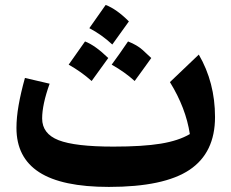

<svg xmlns="http://www.w3.org/2000/svg" viewBox="-20 -734 919 763"><path d="M734.4 -201.2Q718.8 -304.7 655.3 -407.7L770 -517.1Q834.5 -406.2 834.5 -269Q834.5 -127 733.2 -59.1Q631.8 8.8 412.6 8.8Q226.1 8.8 135.7 -49.6Q45.4 -107.9 45.4 -225.6Q45.4 -267.1 54 -315.9Q62.5 -364.7 79.1 -424.3L177.2 -401.4Q147.5 -318.4 147.5 -263.2Q147.5 -202.6 212.6 -177Q277.8 -151.4 430.7 -151.4Q547.4 -151.4 618.7 -163.1Q689.9 -174.8 734.4 -201.2ZM423.8 -477.1Q454.1 -518.1 488.8 -569.3Q524.9 -555.2 547.4 -534.9Q569.8 -514.6 581.1 -503.4Q564.5 -480 548.1 -457.5Q531.7 -435.1 515.1 -412.1Q476.6 -447.3 423.8 -477.1ZM252.9 -477.1Q314.9 -565.4 317.9 -569.3Q358.4 -553.7 410.2 -503.4Q393.6 -480.5 377.2 -457.8Q360.8 -435.1 344.2 -412.1Q303.2 -448.7 252.9 -477.1ZM335 -622.1Q373.5 -675.8 399.9 -714.4Q443.4 -697.8 492.2 -648.9Q464.4 -610.8 426.3 -557.1Q384.3 -596.2 335 -622.1Z"/></svg>

Font: Pinar DS1 Bold
Style: Regular
Weight: 700
Designer: Amin Abedi
Version: Version 3.000